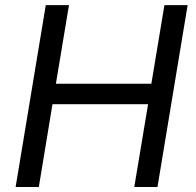

<svg xmlns="http://www.w3.org/2000/svg" viewBox="-20 -748 783 768"><path d="M42.5 0 163.1 -727.5H255.9L203.6 -413.1H585.4L637.7 -727.5H730.5L609.9 0H517.1L572.3 -331.1H189.9L135.3 0Z"/></svg>

Font: Adwaita Sans
Style: Italic
Weight: 400
Italic angle: -9.39999°
Designer: Rasmus Andersson
Foundry: rsms
Version: Version 4.001;git-9221beed3